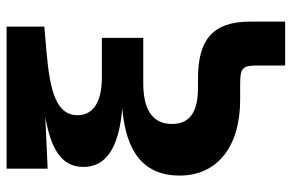

<svg xmlns="http://www.w3.org/2000/svg" viewBox="-175 -593 908 598"><g transform="rotate(-90 279.0 -294.0)"><path d="M374 140.1H510.7V30.8C510.7 -88.9 450.2 -131.3 333.5 -131.3H304.7C229.5 -131.3 191.9 -156.7 191.9 -212.4C191.9 -272.9 236.3 -301.8 318.8 -301.8H460V-430.7H337.4C254.4 -430.7 219.2 -461.4 219.2 -506.8C219.2 -570.3 289.1 -592.3 415 -603L495.1 -609.9V-727.5H52.7V-599.6L213.9 -606.9C118.7 -590.3 58.1 -559.1 58.1 -488.3C58.1 -401.9 147.9 -375 240.7 -367.2C135.7 -357.9 31.2 -321.8 31.2 -188.5C31.2 -71.3 121.1 0 267.6 0H316.4C366.2 0 374 6.8 374 54.2Z"/></g></svg>

Font: Inter ExtraBold
Style: Regular
Weight: 800
Designer: Rasmus Andersson
Foundry: rsms
Version: Version 4.001;git-9221beed3